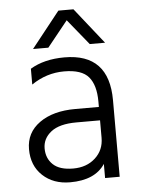

<svg xmlns="http://www.w3.org/2000/svg" viewBox="-52 -752 590 799"><g transform="rotate(-5 243.0 -353.0)"><path d="M167 -561H103L222 -711H285L404 -561H340L253 -668ZM209 5Q139 5 94.5 -36.5Q50 -78 50 -147Q50 -216 106.5 -256.5Q163 -297 256 -297H355V-320Q355 -388 326 -422.5Q297 -457 223.5 -457Q150 -457 87 -414V-480Q145 -515 230 -515Q416 -515 416 -320V0H355V-59Q313 5 209 5ZM355 -168V-241H256Q185 -241 150 -213.5Q115 -186 115 -144.5Q115 -103 142.5 -77Q170 -51 226.5 -51Q283 -51 319 -84Q355 -117 355 -168Z"/></g></svg>

Font: Hind Colombo Light
Style: Regular
Weight: 300
Designer: Jyotish Sonowal, Aditi Pimprikar
Foundry: Indian Type Foundry
Version: Version 1.000;PS 1.0;hotconv 1.0.86;makeotf.lib2.5.63406; tt